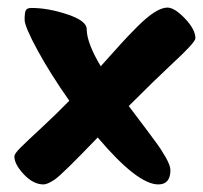

<svg xmlns="http://www.w3.org/2000/svg" viewBox="-20 -584 536 507"><path d="M496 -483Q496 -472 434 -415Q391 -375 320 -304Q328 -293 343 -273.5Q358 -254 366 -243Q374 -232 386 -216Q398 -200 404.5 -190Q411 -180 418 -168Q430 -146 430 -135Q430 -97 398 -97Q343 -97 238 -221Q143 -122 124 -109.5Q105 -97 95 -97Q68 -97 43 -123.5Q18 -150 18 -171Q18 -178 33.5 -193.5Q49 -209 89 -246Q129 -283 163 -318Q113 -389 79 -451.5Q45 -514 45 -532Q45 -550 48 -556.5Q51 -563 63 -563Q107 -563 158 -546Q209 -529 209 -507Q209 -471 246 -409Q284 -451 299.5 -468.5Q315 -486 343 -514Q393 -564 422 -564Q441 -564 468.5 -535Q496 -506 496 -483Z"/></svg>

Font: Kalam
Style: Bold
Weight: 700
Version: Version 2.001;PS 1.0;hotconv 1.0.79;makeotf.lib2.5.61930; tt